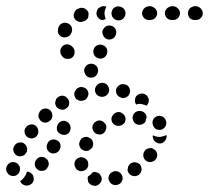

<svg xmlns="http://www.w3.org/2000/svg" viewBox="-35 -584 678 623"><path d="M272 -26Q269 -26 266 -25Q265 -24 265 -24Q259 -16 251 -12Q251 -11 251 -11Q250 -10 250 -10Q249 -5 250 -1Q250 4 252 8Q254 11 258 14Q262 17 266 18Q271 19 275 19Q280 18 283 16Q287 14 290 10Q293 7 294 3Q297 -6 292 -14Q287 -23 278 -25Q275 -26 272 -26ZM48 -16Q51 -21 52 -27Q53 -27 55 -27Q57 -27 58 -26Q63 -25 66 -22Q70 -19 72 -15Q74 -11 74 -7Q75 -2 74 2Q72 6 70 10Q67 13 63 15L62 16Q58 18 54 18Q50 19 45 17Q41 16 37 13Q34 11 32 7Q31 6 31 5Q31 4 30 4Q34 1 37 -1Q44 -8 48 -16ZM326 -24Q329 -26 334 -28Q343 -30 351 -26Q359 -21 362 -12Q363 -8 363 -3Q362 1 360 5Q358 9 354 12Q351 14 346 16Q337 18 329 14Q321 9 318 0Q318 0 318 -1Q318 -2 317 -2Q317 -5 317 -8Q317 -10 318 -12Q319 -15 320 -17Q322 -21 326 -24ZM383 -47Q380 -44 380 -39Q379 -35 379 -30Q380 -26 383 -22Q388 -15 397 -13Q406 -11 414 -16H415Q418 -19 421 -23Q423 -26 424 -31Q425 -35 424 -39Q423 -44 421 -48Q416 -55 406 -57Q397 -59 390 -54H389Q385 -51 383 -47ZM29 -43Q27 -47 24 -51Q21 -54 17 -56Q13 -58 9 -58Q0 -59 -7 -53Q-14 -46 -15 -37V-36Q-15 -32 -14 -28Q-12 -24 -9 -20Q-6 -17 -2 -15Q2 -13 6 -13Q15 -12 22 -18Q29 -24 30 -34Q30 -39 29 -43ZM247 -65Q243 -70 238 -72Q234 -73 231 -74Q229 -74 228 -74Q227 -74 226 -74Q222 -73 218 -71Q214 -69 211 -65Q208 -62 207 -57Q206 -53 207 -49V-48Q207 -44 210 -40Q212 -36 215 -33Q219 -31 223 -29Q228 -28 232 -29Q241 -30 247 -37Q253 -45 251 -54V-55Q251 -60 247 -65ZM78 -49Q79 -40 87 -34Q90 -31 94 -30Q99 -29 103 -30Q108 -30 112 -32Q115 -35 118 -38V-39Q121 -42 122 -46Q124 -51 123 -55Q122 -60 120 -64Q118 -67 114 -70Q111 -73 107 -74Q102 -75 98 -75Q93 -74 89 -72Q86 -70 83 -66Q77 -58 78 -49ZM430 -78Q431 -69 438 -63Q442 -60 446 -59Q450 -58 455 -58Q459 -59 463 -61Q467 -63 470 -66V-67Q476 -74 475 -83Q474 -93 467 -98Q463 -101 459 -103Q455 -104 450 -103Q446 -103 442 -101Q438 -99 435 -95Q429 -87 430 -78ZM53 -98Q54 -102 52 -106Q51 -111 48 -114Q45 -117 41 -120Q37 -122 33 -122Q29 -122 24 -121Q20 -120 17 -117Q13 -114 11 -110Q6 -101 9 -93Q12 -84 20 -79Q28 -75 37 -78Q46 -80 50 -89H51Q53 -93 53 -98ZM117 -103Q119 -94 127 -89Q131 -87 135 -86Q140 -86 144 -87Q149 -88 152 -91Q156 -93 158 -97V-98Q163 -106 161 -115Q159 -124 151 -128Q143 -133 134 -131Q125 -129 120 -121V-120Q115 -112 117 -103ZM267 -115Q268 -120 266 -124Q265 -128 262 -132Q259 -135 255 -137Q251 -139 247 -140Q242 -140 238 -139Q234 -137 230 -135Q227 -132 225 -128V-127Q220 -119 223 -110Q226 -101 234 -97Q238 -95 243 -94Q247 -94 251 -95Q256 -97 259 -100Q262 -102 265 -106V-107Q267 -111 267 -115ZM461 -137Q460 -141 461 -145Q469 -141 477 -140Q486 -139 494 -142Q500 -143 505 -146Q506 -144 506 -142Q506 -140 505 -137Q503 -128 495 -122Q488 -117 478 -119Q477 -119 476 -120Q475 -120 474 -121Q473 -121 472 -122Q469 -123 468 -125Q466 -127 464 -129Q462 -133 461 -137ZM89 -161Q88 -170 81 -176Q77 -179 73 -180Q68 -181 64 -180Q59 -179 56 -177Q52 -175 49 -171Q46 -167 45 -163Q44 -158 45 -154Q45 -150 48 -146Q50 -142 54 -139Q57 -137 62 -136Q66 -134 70 -135Q75 -136 79 -138Q82 -140 85 -144Q91 -152 89 -161ZM150 -162Q153 -153 162 -149Q170 -145 179 -147Q188 -150 192 -159Q196 -168 193 -176Q190 -185 182 -189Q174 -194 165 -191Q156 -188 152 -179Q148 -171 150 -162ZM307 -159Q309 -163 310 -168Q310 -170 310 -173Q310 -176 309 -178Q308 -179 308 -181Q307 -182 307 -182Q306 -183 305 -184Q300 -191 290 -193Q281 -194 274 -188H273Q270 -185 268 -181Q265 -177 265 -173Q264 -168 266 -164Q267 -160 270 -156Q275 -149 285 -148Q294 -146 301 -152L302 -153Q305 -155 307 -159ZM462 -196Q466 -204 475 -207Q483 -210 492 -206Q500 -202 503 -193Q504 -192 504 -191Q506 -182 502 -174Q497 -166 488 -163Q484 -162 479 -163Q475 -163 471 -165Q467 -168 465 -171Q462 -174 461 -179Q458 -187 462 -196ZM362 -179Q366 -182 369 -185Q371 -189 372 -193Q373 -198 372 -202Q370 -211 362 -216Q355 -222 346 -220H345Q341 -219 337 -216Q333 -214 331 -210Q328 -206 327 -202Q326 -198 327 -193Q329 -184 337 -179Q345 -174 354 -176Q359 -177 362 -179ZM439 -211Q437 -214 435 -217Q432 -220 428 -222Q423 -224 419 -224H418Q409 -224 402 -218Q396 -212 395 -202Q395 -198 397 -194Q398 -190 401 -186Q404 -183 408 -181Q413 -179 417 -179H418Q424 -179 429 -182Q434 -185 437 -189Q438 -197 441 -203Q440 -207 439 -211ZM135 -209Q135 -218 129 -225Q122 -232 113 -232Q104 -232 97 -226V-225Q93 -222 92 -218Q90 -214 90 -210Q89 -205 91 -201Q93 -197 96 -193Q102 -187 111 -186Q121 -186 128 -193Q135 -199 135 -209ZM189 -245Q191 -255 186 -262Q181 -270 172 -273Q163 -275 155 -270Q151 -268 148 -264Q146 -260 145 -256Q144 -252 144 -247Q145 -243 147 -239Q152 -231 161 -229Q170 -226 178 -231L179 -232Q187 -236 189 -245ZM422 -280Q431 -282 438 -276H439Q443 -273 445 -269Q447 -265 448 -261Q448 -257 447 -252Q446 -248 443 -244Q443 -243 442 -243Q441 -242 440 -241Q438 -242 436 -243Q428 -246 420 -247H419Q413 -247 407 -245Q402 -251 403 -259Q403 -266 407 -272Q413 -279 422 -280ZM244 -262Q247 -265 249 -269Q251 -273 252 -277Q252 -282 251 -286Q248 -295 240 -299Q231 -303 222 -301V-300Q213 -298 209 -289Q204 -281 207 -272Q210 -263 218 -259Q227 -255 236 -258Q240 -259 244 -262ZM376 -269Q384 -274 386 -282Q389 -291 384 -300Q380 -308 371 -310H370Q361 -313 353 -308Q345 -304 342 -295Q340 -286 344 -278Q349 -270 358 -267Q367 -264 376 -269ZM314 -278Q320 -285 319 -295Q318 -304 311 -310Q304 -316 294 -315Q285 -314 279 -307Q273 -300 273 -291Q274 -281 281 -275Q289 -269 298 -270H299Q308 -271 314 -278ZM240 -347Q243 -338 251 -334Q255 -332 260 -332Q264 -332 268 -333Q273 -335 276 -338Q279 -341 281 -345Q285 -354 282 -363Q279 -371 271 -375Q262 -379 253 -376Q245 -373 241 -365L240 -364Q236 -356 240 -347ZM186 -440Q177 -441 170 -436Q166 -433 164 -429Q161 -425 161 -421Q160 -417 161 -412Q162 -408 165 -404Q166 -402 168 -400Q174 -393 183 -393Q193 -392 200 -398Q207 -404 207 -414Q208 -423 202 -430Q202 -430 201 -431Q195 -438 186 -440ZM269 -409Q272 -400 281 -396Q289 -392 298 -395Q307 -398 311 -407Q315 -416 312 -425Q309 -433 300 -437Q292 -441 283 -438Q274 -435 270 -427V-426Q266 -418 269 -409ZM299 -471Q302 -462 310 -458Q318 -454 327 -457Q336 -460 340 -469Q344 -478 341 -487Q338 -495 330 -499Q321 -503 312 -500Q304 -497 300 -489L299 -488Q295 -480 299 -471ZM199 -487Q199 -491 198 -495Q196 -500 193 -503Q190 -506 186 -508Q182 -510 178 -510Q173 -511 169 -509Q165 -508 161 -505Q158 -502 156 -498Q155 -496 154 -494Q153 -490 153 -485Q152 -481 154 -476Q156 -472 159 -469Q162 -466 166 -464Q175 -461 183 -464Q192 -467 196 -476Q196 -477 197 -478Q199 -482 199 -487ZM244 -519Q248 -521 250 -525Q252 -529 252 -534Q253 -538 252 -543Q249 -551 241 -556Q233 -560 224 -558Q222 -557 220 -556Q215 -555 212 -552Q209 -549 207 -545Q205 -541 204 -537Q204 -532 205 -528Q208 -519 217 -515Q225 -511 234 -514Q235 -514 236 -515Q241 -516 244 -519ZM328 -533Q331 -524 340 -520Q348 -516 357 -519Q366 -522 370 -531Q374 -540 371 -549Q368 -557 359 -561Q355 -563 351 -563Q346 -564 342 -562Q338 -561 334 -558Q331 -555 329 -551V-550Q325 -542 328 -533ZM468 -525Q475 -532 475 -541Q475 -550 468 -557Q461 -563 452 -564H449Q439 -563 433 -557Q426 -550 426 -541Q426 -532 433 -525Q439 -519 449 -519H452Q461 -519 468 -525ZM542 -525Q549 -532 549 -541Q549 -550 542 -557Q536 -563 526 -564H523Q514 -563 507 -557Q500 -550 500 -541Q500 -532 507 -525Q514 -519 523 -519H526Q536 -519 542 -525ZM616 -525Q623 -532 623 -541Q623 -550 616 -557Q610 -563 600 -564H597Q588 -563 581 -557Q575 -550 575 -541Q575 -532 581 -525Q588 -519 597 -519H600Q610 -519 616 -525ZM280 -550Q281 -554 284 -557Q288 -560 292 -562Q296 -564 300 -564H302H304Q305 -564 307 -563Q308 -563 310 -563Q309 -561 309 -560Q305 -552 304 -543Q304 -534 307 -525Q307 -524 308 -522Q306 -522 305 -521Q302 -520 298 -519Q290 -519 284 -526Q278 -532 278 -541Q278 -546 280 -550Z"/></svg>

Font: FRB American Cursive Dotted Extrabold
Style: Bold Italic
Weight: 800
Italic angle: -25°
Version: Version 2.0;Modular Font Editor K font №1